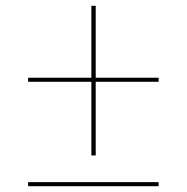

<svg xmlns="http://www.w3.org/2000/svg" viewBox="-20 -642 644 662"><path d="M310 -622V-106H295V-622ZM527 -374V-360H77V-374ZM527 -14V0H77V-14Z"/></svg>

Font: Kantumruy Pro Thin
Style: Regular
Weight: 250
Version: Version 1.002